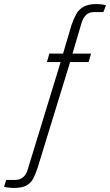

<svg xmlns="http://www.w3.org/2000/svg" viewBox="-31 -751 546 953"><path d="M37 182Q30 182 21 181Q12 180 3.5 179Q-5 178 -11 176L0 142H45Q69 142 84.5 128Q100 114 107 89L270 -443H202L214 -485H282L324 -627Q334 -656 346.5 -679.5Q359 -703 383 -717Q407 -731 448 -731Q457 -731 465.5 -730Q474 -729 481.5 -728Q489 -727 495 -725L482 -691H436Q411 -691 396.5 -677Q382 -663 374 -638L329 -485H421L409 -443H317L156 81Q146 112 134 135Q122 158 99.5 170Q77 182 37 182Z"/></svg>

Font: Archivo SemiCondensed Thin
Style: Italic
Weight: 250
Width: 4
Italic angle: -10°
Designer: Hector Gatti
Foundry: Omnibus-Type
Version: Version 2.001